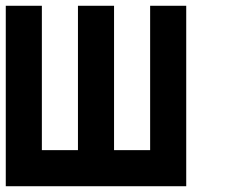

<svg xmlns="http://www.w3.org/2000/svg" viewBox="-20 -645 790 665"><path d="M125 -625V-125H250V-625H375V-125H500V-625H625V0H0V-625Z"/></svg>

Font: CraftyPE
Style: Regular
Weight: 400
Designer: Erek Butcher
Foundry: Haunted Coop
Version: Version 0.018;April 4, 2024;FontCreator 15.0.0.2962 64-bit